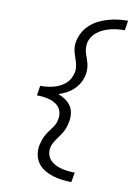

<svg xmlns="http://www.w3.org/2000/svg" viewBox="-104 -901 808 1122"><g transform="rotate(10 300.0 -340.0)"><path d="M400 153Q372 153 344 149.5Q316 146 290 138Q264 130 241 116.5Q218 103 201.5 82Q185 61 179.5 33.5Q174 6 178 -22Q181 -37 185.5 -52Q190 -67 197.5 -82Q205 -97 214.5 -110.5Q224 -124 234 -137Q244 -150 251.5 -164.5Q259 -179 261 -195Q265 -214 261.5 -232.5Q258 -251 247.5 -265Q237 -279 221 -288Q205 -297 187.5 -302Q170 -307 151.5 -309Q133 -311 114 -311L116 -324L123 -369Q142 -369 161.5 -371Q181 -373 200.5 -378Q220 -383 238.5 -392Q257 -401 272.5 -415Q288 -429 297 -447.5Q306 -466 310 -485Q312 -500 310 -515Q308 -530 304 -544Q300 -558 295 -571.5Q290 -585 286.5 -599Q283 -613 282 -628Q281 -643 284 -658Q289 -687 303.5 -714Q318 -741 341 -762Q364 -783 391.5 -796.5Q419 -810 448 -818Q477 -826 505.5 -829.5Q534 -833 563 -833L554 -775Q533 -775 512.5 -773Q492 -771 471.5 -766Q451 -761 431 -752.5Q411 -744 393.5 -730.5Q376 -717 364 -698Q352 -679 349 -658Q347 -644 348.5 -629Q350 -614 354.5 -600Q359 -586 364 -572.5Q369 -559 372.5 -545Q376 -531 376.5 -515.5Q377 -500 375 -485Q371 -460 359 -436Q347 -412 328 -393Q309 -374 285 -361Q261 -348 236 -340Q258 -332 277.5 -319Q297 -306 310.5 -287Q324 -268 327.5 -243.5Q331 -219 327 -195Q324 -179 319.5 -164Q315 -149 307.5 -134.5Q300 -120 290.5 -106.5Q281 -93 271.5 -79.5Q262 -66 254 -51.5Q246 -37 244 -22Q240 -2 245.5 17.5Q251 37 264 50.5Q277 64 294.5 72.5Q312 81 330.5 86Q349 91 369 93Q389 95 410 95Z"/></g></svg>

Font: Iosevka Etoile Light Oblique
Style: Regular
Weight: 300
Italic angle: -9°
Designer: Belleve Invis
Foundry: Belleve Invis
Version: Version 15.5.2; ttfautohint (v1.8.4)